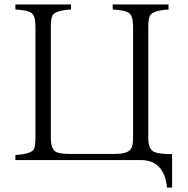

<svg xmlns="http://www.w3.org/2000/svg" viewBox="-20 -735 850 870"><path d="M49.8 -714.8H301.8V-691.9Q231.4 -687.5 218.3 -666Q210.4 -651.4 210.4 -614.7V-109.4Q210.4 -57.6 236.3 -45.4Q255.9 -37.6 292.5 -37.6H500Q557.1 -37.6 571.8 -58.6Q583 -72.8 583 -109.4V-614.7Q583 -662.1 564.9 -675.8Q547.9 -689 490.7 -691.9V-714.8H743.7V-691.9Q673.8 -687.5 660.6 -666Q651.9 -652.3 651.9 -614.7V-109.4Q651.9 -56.2 681.6 -45.4Q704.6 -36.6 759.8 -36.6V115.2H736.8Q724.6 -9.8 616.7 -9.8H49.8V-32.7Q119.6 -37.1 132.8 -57.6Q140.6 -71.8 140.6 -109.4V-614.7Q140.6 -663.6 123.5 -675.8Q106.4 -689 49.8 -691.9Z"/></svg>

Font: I.MingCP
Style: Regular
Weight: 400
Designer: I.Font Project
Version: Version 8.000; Sep 06, 2022